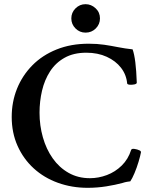

<svg xmlns="http://www.w3.org/2000/svg" viewBox="-20 -885 711 918"><path d="M399 13Q323.3 13 256.9 -11Q190.5 -35 141.3 -80Q92 -125 64 -187.5Q36 -250 36 -326Q36 -398 61.4 -461Q86.8 -524 134.5 -572.5Q182.2 -621 250.6 -648.5Q319 -676 404 -676Q444.9 -676 478.4 -671Q512 -666 544.5 -659.5Q576.9 -653 614 -649Q622 -627 627 -587.5Q632 -548 634 -490Q634 -483.9 622.5 -481.4Q611 -479 600 -480Q589 -481 588 -486Q584.2 -528 558.6 -561Q533 -594 490.3 -613.5Q447.7 -633 392.7 -633Q332 -633 289 -608.9Q246 -584.9 219.5 -543.9Q193 -503 181 -451.6Q169 -400.3 169 -346Q169 -285 185 -228.5Q201 -172 232 -128Q263 -84 308 -58.5Q353 -33 409.9 -33Q451 -33 491 -48Q531 -63 562 -93.4Q592.9 -123.7 607 -168Q609 -175 623 -173Q637 -171 647 -166Q654 -163 654 -157Q651 -140 642.5 -111.5Q634 -83 623 -57Q612 -31 603 -18Q596 -17 587.1 -15.7Q578.2 -14.3 564.5 -9.9Q532 -1 488.4 6Q444.7 13 399 13ZM389 -729Q361 -729 341 -749Q321 -769 321 -797Q321 -825 341 -845Q361 -865 389 -865Q416 -865 437 -845.5Q458 -826 458 -797Q458 -769 438 -749Q418 -729 389 -729Z"/></svg>

Font: Junicode VF
Style: Regular
Weight: 400
Designer: Peter S. Baker
Version: Version 2.213